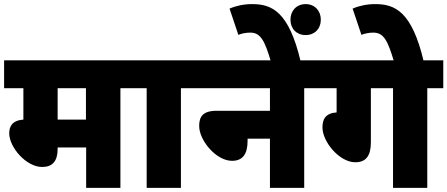

<svg xmlns="http://www.w3.org/2000/svg" viewBox="-20 -916 2181 936"><path d="M567 -486H645V-622H0V-486H94V-333C39 -329 25 -299 25 -266C25 -198 108 -102 185 -102C236 -102 261 -130 261 -191V-197H400V0H567ZM399 -486V-333H261V-486Z M862 -486H940V-622H631V-486H695V0H862Z M926 -622V-486H1296V-376H1036C968 -376 951 -346 951 -302C951 -231 1034 -132 1111 -132C1162 -132 1187 -163 1187 -230V-240H1296V0H1463V-486H1541V-622Z M1301 -615H1446C1388 -862 1304 -896 1209 -896C1169 -896 1131 -888 1099 -874L1142 -746C1158 -753 1180 -757 1200 -757C1252 -757 1271 -715 1301 -615ZM1396 -820C1396 -776 1426 -745 1470 -745C1514 -745 1544 -776 1544 -820C1544 -864 1514 -896 1470 -896C1426 -896 1396 -864 1396 -820Z M1788 -486H1896V0H2063V-486H2141V-622H1527V-486H1621V-368C1567 -364 1552 -335 1552 -295C1552 -224 1635 -125 1712 -125C1763 -125 1788 -155 1788 -222Z M1901 -615H2046C1988 -862 1904 -896 1809 -896C1769 -896 1731 -888 1699 -874L1742 -746C1758 -753 1780 -757 1800 -757C1852 -757 1871 -715 1901 -615Z"/></svg>

Font: Noto Sans Devanagari UI SemiCondensed Black
Style: Regular
Weight: 900
Width: 4
Designer: Jelle Bosma - Monotype Design Team
Foundry: Monotype Imaging Inc.
Version: Version 2.004